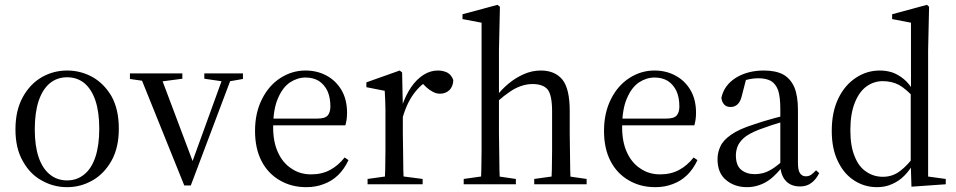

<svg xmlns="http://www.w3.org/2000/svg" viewBox="-20 -763 3960 795"><path d="M258 12Q314 12 363 -16Q411 -43 442 -98Q472 -152 472 -230Q472 -310 442 -364Q411 -417 363 -444Q314 -471 258 -471Q202 -471 154 -444Q105 -416 75 -362Q44 -307 44 -227Q44 -148 75 -95Q105 -41 154 -15Q202 12 258 12ZM258 -16Q216 -16 186 -41Q156 -65 140 -112Q124 -159 124 -227Q124 -297 140 -345Q156 -393 186 -418Q216 -443 258 -443Q299 -443 329 -419Q359 -394 375 -347Q391 -299 391 -230Q391 -161 375 -113Q359 -65 329 -41Q299 -16 258 -16Z M743 5H770L945 -459H909L773 -84L769 -71H787L641 -459H556ZM518 -436 608 -423H629L735 -437V-459H518ZM826 -437 909 -425H923L986 -436V-459H826Z M1248 12Q1288 12 1321 -1Q1354 -13 1380 -38Q1405 -62 1423 -100L1407 -111Q1381 -78 1348 -60Q1314 -41 1268 -41Q1222 -41 1187 -65Q1151 -88 1131 -132Q1111 -175 1111 -236Q1111 -311 1131 -356Q1150 -401 1181 -422Q1212 -442 1245 -442Q1277 -442 1300 -428Q1323 -413 1336 -386Q1348 -359 1348 -322Q1348 -298 1337 -285Q1326 -272 1294 -272H1065V-244H1410Q1413 -254 1415 -267Q1417 -280 1417 -296Q1417 -351 1394 -390Q1371 -429 1332 -450Q1293 -471 1245 -471Q1189 -471 1141 -440Q1093 -409 1065 -353Q1036 -296 1036 -221Q1036 -148 1063 -96Q1090 -44 1139 -16Q1187 12 1248 12Z M1502 0H1730V-22L1623 -36H1602L1502 -22ZM1572 0H1652Q1651 -23 1650 -61Q1649 -99 1649 -140Q1648 -180 1648 -211V-316V-319L1645 -463L1635 -471L1497 -422V-402L1573 -387Q1574 -367 1575 -348Q1575 -329 1576 -308Q1576 -286 1576 -258V-211Q1576 -180 1576 -140Q1575 -99 1575 -61Q1574 -23 1572 0ZM1643 -260Q1660 -329 1692 -373Q1724 -417 1762 -434L1720 -427L1745 -402Q1758 -390 1772 -383Q1786 -375 1802 -375Q1825 -375 1841 -390Q1856 -405 1857 -431Q1850 -452 1833 -462Q1815 -471 1793 -471Q1763 -471 1735 -454Q1706 -436 1683 -403Q1660 -370 1643 -320H1630Z M1900 0H2116V-22L2020 -36H1999L1900 -22ZM1971 0H2050Q2049 -23 2048 -61Q2047 -99 2047 -140Q2046 -180 2046 -211V-361V-366V-555L2050 -735L2040 -743L1895 -704V-684L1974 -669V-211Q1974 -180 1974 -140Q1973 -99 1973 -61Q1972 -23 1971 0ZM2192 0H2409V-22L2312 -36H2292L2192 -22ZM2262 0H2343Q2342 -23 2341 -61Q2340 -98 2340 -139Q2339 -179 2339 -211V-304Q2339 -395 2309 -433Q2278 -471 2219 -471Q2183 -471 2149 -456Q2115 -441 2086 -417Q2056 -392 2035 -364H2029L2040 -343Q2067 -367 2091 -383Q2114 -399 2138 -407Q2161 -415 2185 -415Q2229 -415 2248 -392Q2266 -368 2266 -302V-211Q2266 -179 2266 -139Q2265 -98 2265 -61Q2264 -23 2262 0Z M2693 12Q2733 12 2766 -1Q2799 -13 2825 -38Q2850 -62 2868 -100L2852 -111Q2826 -78 2793 -60Q2759 -41 2713 -41Q2667 -41 2632 -65Q2596 -88 2576 -132Q2556 -175 2556 -236Q2556 -311 2576 -356Q2595 -401 2626 -422Q2657 -442 2690 -442Q2722 -442 2745 -428Q2768 -413 2781 -386Q2793 -359 2793 -322Q2793 -298 2782 -285Q2771 -272 2739 -272H2510V-244H2855Q2858 -254 2860 -267Q2862 -280 2862 -296Q2862 -351 2839 -390Q2816 -429 2777 -450Q2738 -471 2690 -471Q2634 -471 2586 -440Q2538 -409 2510 -353Q2481 -296 2481 -221Q2481 -148 2508 -96Q2535 -44 2584 -16Q2632 12 2693 12Z M3073 12Q3100 12 3125 3Q3149 -5 3172 -23Q3194 -41 3218 -70H3248L3238 -112Q3205 -82 3183 -67Q3160 -52 3142 -47Q3124 -42 3104 -42Q3071 -42 3049 -60Q3027 -78 3027 -120Q3027 -136 3033 -154Q3039 -172 3059 -191Q3079 -209 3122 -226Q3142 -233 3173 -244Q3204 -254 3250 -268V-290Q3218 -282 3191 -275Q3164 -267 3142 -261Q3120 -254 3102 -248Q3039 -228 3007 -205Q2974 -182 2963 -157Q2951 -132 2951 -104Q2951 -46 2987 -17Q3022 12 3073 12ZM3293 9Q3321 9 3340 -6Q3359 -20 3372 -46L3359 -58Q3347 -45 3338 -39Q3329 -33 3316 -33Q3302 -33 3293 -45Q3284 -57 3284 -88V-308Q3284 -366 3269 -402Q3253 -438 3222 -455Q3191 -471 3143 -471Q3076 -471 3027 -441Q2978 -410 2967 -358Q2969 -341 2978 -331Q2987 -320 3005 -320Q3023 -320 3035 -332Q3046 -343 3051 -364L3072 -445L3039 -423Q3062 -431 3082 -435Q3101 -439 3119 -439Q3151 -439 3172 -428Q3192 -416 3202 -389Q3211 -361 3211 -312V-83V-80Q3212 -38 3233 -15Q3254 9 3293 9Z M3612 12Q3646 12 3674 -1Q3702 -13 3724 -35Q3746 -57 3762 -86H3775L3768 -120Q3738 -78 3707 -55Q3676 -31 3636 -31Q3597 -31 3567 -52Q3536 -72 3519 -115Q3501 -158 3501 -224Q3501 -293 3520 -339Q3538 -384 3569 -406Q3599 -427 3635 -427Q3673 -427 3703 -411Q3733 -394 3772 -351L3779 -382H3765Q3746 -416 3723 -435Q3700 -454 3675 -463Q3650 -471 3623 -471Q3569 -471 3524 -441Q3478 -411 3451 -355Q3424 -299 3424 -221Q3424 -146 3450 -94Q3475 -42 3518 -15Q3560 12 3612 12ZM3754 10 3896 0V-22L3823 -32V-555L3827 -735L3818 -743L3674 -704V-684L3752 -669V-388L3751 -379V-89V-87Z"/></svg>

Font: Source Serif 4 48pt
Style: Regular
Weight: 400
Designer: Frank Grie√ühammer
Foundry: Adobe Systems Incorporated
Version: Version 4.004;hotconv 1.0.116;makeotfexe 2.5.65601